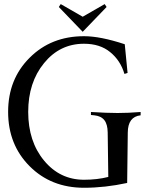

<svg xmlns="http://www.w3.org/2000/svg" viewBox="-20 -911 724 934"><path d="M388.7 -698.2Q271 -698.2 194.3 -604Q117.2 -509.8 117.2 -366.7Q117.2 -223.1 194.3 -129.9Q271.5 -36.6 388.7 -36.6Q453.1 -36.6 506.8 -50.3L503.9 -266.1Q503.4 -306.6 487.5 -326.7Q471.7 -346.7 438.5 -350.1L422.4 -351.6V-366.2Q500.5 -361.3 552.7 -361.3Q604 -361.3 664.1 -366.2V-350.1Q602.1 -343.3 601.6 -266.1L598.6 -21Q490.7 2.4 388.7 2.4Q229 2.4 124.5 -102.1Q19.5 -207 19.5 -366.7Q19.5 -526.4 124.5 -630.4Q229 -734.9 388.7 -734.9Q468.3 -734.9 586.9 -695.8Q594.7 -614.3 600.6 -556.2L585.4 -551.3Q565.9 -617.2 515.6 -657.7Q466.3 -698.2 388.7 -698.2ZM382.3 -756.3 266.1 -877 275.4 -891.1 382.3 -829.6 489.3 -891.1 498.5 -877Z"/></svg>

Font: Flanker
Style: Regular
Weight: 400
Designer: Flanker
Foundry: Flanker
Version: Version 2.027